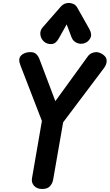

<svg xmlns="http://www.w3.org/2000/svg" viewBox="-20 -1283 746 1306"><path d="M266.5 2.5Q232 2.5 212.2 -18.8Q192.5 -40 197.5 -70L265 -460.5L119.5 -837Q115 -849 113 -857Q111 -865 111 -876Q111 -898.5 133.2 -913.5Q155.5 -928.5 187 -928.5Q209.5 -928.5 223.2 -917.8Q237 -907 247 -884.5L356.5 -595L576.5 -898.5Q586.5 -913 602.5 -920.8Q618.5 -928.5 635.5 -928.5Q648.5 -928.5 664.8 -921.2Q681 -914 693.2 -900.8Q705.5 -887.5 705.5 -868.5Q705.5 -845.5 688.5 -821.5L409.5 -451L341 -58Q336.5 -35.5 320 -16.5Q303.5 2.5 266.5 2.5ZM553 -988.5Q526 -980.5 501.2 -992Q476.5 -1003.5 467 -1028.5L433.5 -1117L379.5 -1021Q359.5 -984.5 329.5 -983.2Q299.5 -982 278 -1001Q257.5 -1020.5 254.5 -1048Q251.5 -1075.5 270 -1096.5L394.5 -1239Q405.5 -1251.5 419.2 -1257.2Q433 -1263 447 -1263Q464 -1263 479.8 -1256Q495.5 -1249 506 -1230.5L587.5 -1086Q608 -1049.5 594.2 -1023.2Q580.5 -997 553 -988.5Z"/></svg>

Font: Edu VIC WA NT Hand Pre
Style: Regular
Weight: 400
Designer: Tina and Corey Anderson, Eben Sorkin, Mirko Velimirovic
Foundry: Google for Education
Version: Version 1.000